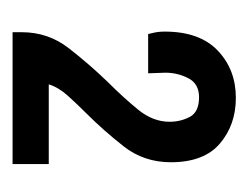

<svg xmlns="http://www.w3.org/2000/svg" viewBox="-66 -774 404 313"><g transform="rotate(90 136.5 -617.0)"><path d="M32 -435V-450Q32 -493 58 -526.5Q84 -560 113 -590Q139 -616 158.5 -640Q178 -664 178 -691Q178 -709 170 -724Q162 -739 138 -739Q116 -739 107 -721.5Q98 -704 98 -684L99 -656H35Q35 -656 33 -664.5Q31 -673 31 -683Q31 -740 62 -769.5Q93 -799 139 -799Q183 -799 213.5 -773Q244 -747 244 -693Q244 -649 218 -616Q192 -583 165 -556Q149 -540 135.5 -525Q122 -510 117 -494H247V-435Z"/></g></svg>

Font: Archivo Narrow Medium
Style: Regular
Weight: 500
Designer: Hector Gatti
Foundry: Omnibus-Type
Version: Version 3.002